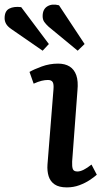

<svg xmlns="http://www.w3.org/2000/svg" viewBox="-116 -799 446 833"><path d="M116 -411Q118 -434 112.5 -443Q107 -452 92 -452Q79 -452 64.5 -448.5Q50 -445 30 -436L12 -487Q31 -498 65 -510.5Q99 -523 136 -523Q166 -523 186 -510.5Q206 -498 215 -472.5Q224 -447 220 -406L197 -98Q196 -76 200 -65.5Q204 -55 220 -55Q232 -55 247 -62.5Q262 -70 281 -85L304 -41Q293 -31 273.5 -18Q254 -5 228.5 4.5Q203 14 174 14Q140 14 121 1Q102 -12 95 -34.5Q88 -57 90 -85ZM95 -683Q83 -694 76 -704Q69 -714 69 -729Q69 -759 89.5 -771.5Q110 -784 140 -776L251 -608L221 -579ZM-67 -673Q-83 -684 -89.5 -695.5Q-96 -707 -96 -720Q-96 -751 -76 -761.5Q-56 -772 -24 -768L96 -608L69 -579Z"/></svg>

Font: Literata Medium
Style: Italic
Weight: 500
Italic angle: -2°
Designer: Latin by Veronika Burian and Jose Scaglione. Greek by Irene Vlachou. Cyrillic by Vera Evstafieva
Foundry: TypeTogether
Version: Version 3.103;gftools[0.9.29]